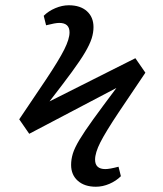

<svg xmlns="http://www.w3.org/2000/svg" viewBox="-20 -620 620 729"><path d="M344 89Q301 89 275.5 66.5Q250 44 250 6Q250 -15 256.5 -36.5Q263 -58 281.5 -89Q300 -120 334 -167Q368 -214 422 -286L91 -112L53 -167L154 -317Q204 -392 224 -432Q244 -472 244 -497Q244 -533 205 -533Q190 -533 155 -524L146 -560Q164 -578 190 -589Q216 -600 241 -600Q285 -600 310 -577.5Q335 -555 335 -517Q335 -496 328 -474Q321 -452 303.5 -422Q286 -392 253 -347Q220 -302 168 -235L494 -399L532 -344L431 -194Q381 -119 361 -79.5Q341 -40 341 -14Q341 22 380 22Q396 22 430 13L439 49Q421 67 395.5 78Q370 89 344 89Z"/></svg>

Font: Literata 7pt
Style: Regular
Weight: 400
Designer: Latin by Veronika Burian and Jose Scaglione. Greek by Irene Vlachou. Cyrillic by Vera Evstafieva.
Foundry: TypeTogether
Version: Version 3.002